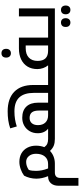

<svg xmlns="http://www.w3.org/2000/svg" viewBox="741 -1506 1085 2607"><g transform="rotate(-90 1283.5 -202.5)"><path d="M245 0Q171 0 171 74V320H65V48Q65 -15 98.5 -53.5Q132 -92 189 -92H195Q161 -175 161 -252Q161 -296 172 -339.5Q183 -383 202 -418Q241 -447 291.5 -464.5Q342 -482 390 -482Q422 -482 451 -475Q480 -468 505 -454Q555 -425 582 -373Q609 -321 609 -256Q609 -195 589 -143Q610 -114 635.5 -103Q661 -92 701 -92H706Q711 -92 711 -88V-5Q711 0 706 0H701Q648 0 610.5 -14.5Q573 -29 538 -66Q503 -33 459 -16.5Q415 0 366 0ZM267 -256Q267 -217 274.5 -177.5Q282 -138 300 -92H360Q425 -92 462 -136Q499 -180 499 -256Q499 -316 467.5 -353Q436 -390 389 -390Q332 -390 280 -354Q272 -331 269.5 -307Q267 -283 267 -256Z M840 -92Q812 -112 795 -148.5Q778 -185 778 -232Q778 -294 806 -342Q834 -390 881.5 -416.5Q929 -443 988 -443Q1087 -443 1140 -387Q1193 -331 1193 -227V-92H1326V-284Q1326 -417 1264.5 -483Q1203 -549 1075 -549Q1017 -549 967.5 -541Q918 -533 870 -517L844 -606Q898 -625 955 -633Q1012 -641 1075 -641Q1249 -641 1341 -551Q1433 -461 1433 -294V-92H1561Q1566 -92 1566 -88V-5Q1566 0 1561 0H696Q691 0 691 -5V-88Q691 -92 696 -92ZM1021 -92H1086V-215Q1086 -282 1061 -312.5Q1036 -343 986 -343Q940 -343 914 -313Q888 -283 888 -230Q888 -165 923.5 -128.5Q959 -92 1021 -92Z M1864 -597Q1837 -597 1821 -614Q1805 -631 1805 -661Q1805 -692 1820.5 -708.5Q1836 -725 1864 -725Q1893 -725 1908.5 -708Q1924 -691 1924 -661Q1924 -632 1908 -614.5Q1892 -597 1864 -597Z M2188 -92Q2193 -92 2193 -87V-4Q2193 0 2188 0H1551Q1546 0 1546 -5V-88Q1546 -92 1551 -92H1700Q1676 -121 1662.5 -159.5Q1649 -198 1649 -237Q1649 -315 1683 -371Q1717 -427 1780 -457.5Q1843 -488 1929 -488H2076V-92ZM1970 -92V-396H1932Q1850 -396 1805 -353.5Q1760 -311 1760 -234Q1760 -92 1898 -92Z M2281 211Q2255 211 2238 195Q2221 179 2221 147Q2221 114 2238 98.5Q2255 83 2281 83Q2308 83 2324 99.5Q2340 116 2340 147Q2340 177 2324 194Q2308 211 2281 211ZM2453 211Q2425 211 2409 194Q2393 177 2393 147Q2393 116 2409 99.5Q2425 83 2453 83Q2481 83 2496.5 100.5Q2512 118 2512 147Q2512 176 2496.5 193.5Q2481 211 2453 211Z M2178 0Q2173 0 2173 -5V-88Q2173 -92 2178 -92H2364V-488H2473V0Z"/></g></svg>

Font: Noto Kufi Arabic Medium
Style: Regular
Weight: 500
Designer: Monotype Design Team, David Williams, Khaled Hosny
Foundry: Google LLC
Version: Version 2.109; ttfautohint (v1.8.4.7-5d5b)